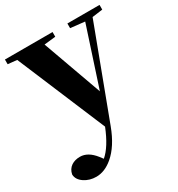

<svg xmlns="http://www.w3.org/2000/svg" viewBox="-198 -670 988 1065"><g transform="rotate(-30 296.0 -137.5)"><path d="M108 271Q65 271 32 249Q-2 226 -3 193Q3 161 28 144Q51 129 83 129Q134 129 177 184L193 205Q245 161 288 54L51 -510L-7 -516V-546H298V-516L225 -508L361 -130L484 -506L393 -516V-546H599V-516L532 -507L316 68Q276 175 213 228Q162 271 108 271Z"/></g></svg>

Font: GenRyuMin TW H
Style: Regular
Weight: 900
Version: Version 1.501;PS 1;hotconv 16.6.51;makeotf.lib2.5.65220